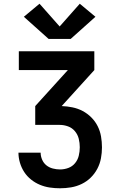

<svg xmlns="http://www.w3.org/2000/svg" viewBox="-20 -1010 640 1030"><path d="M302 0Q274 0 247 -4Q220 -8 194.5 -18.5Q169 -29 147 -46.5Q125 -64 110 -87Q95 -110 87 -137Q79 -164 79 -191H198Q198 -172 206 -153.5Q214 -135 229 -123Q244 -111 263.5 -106Q283 -101 302 -101Q325 -101 346.5 -109Q368 -117 382.5 -134.5Q397 -152 402.5 -174.5Q408 -197 408 -220Q408 -243 402.5 -265.5Q397 -288 382 -306Q367 -324 345 -332Q323 -340 300 -340H169V-441L344 -634H81V-735H486V-634L311 -441Q340 -440 369 -434Q398 -428 423.5 -414.5Q449 -401 470 -380Q491 -359 504 -333Q517 -307 522 -278Q527 -249 527 -219Q527 -190 521.5 -160.5Q516 -131 502 -104.5Q488 -78 466.5 -57Q445 -36 418 -23Q391 -10 361.5 -5Q332 0 302 0ZM359 -801H241L108 -920L192 -990L300 -868L408 -990L492 -920Z"/></svg>

Font: Iosevka Curly Extended
Style: Bold
Weight: 700
Width: 7
Monospace: yes
Designer: Belleve Invis
Foundry: Belleve Invis
Version: Version 11.1.0; ttfautohint (v1.8.3)